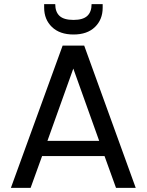

<svg xmlns="http://www.w3.org/2000/svg" viewBox="-20 -915 714 935"><path d="M489 -155H185L129 0H33L285 -693H390L641 0H545ZM463 -229 337 -581 211 -229ZM480 -877Q480 -820 442.5 -783.5Q405 -747 338 -747Q271 -747 233 -783.5Q195 -820 195 -878V-895H249Q249 -857 270 -837.5Q291 -818 338 -818Q384 -818 405 -837.5Q426 -857 426 -895H480Z"/></svg>

Font: A Bank Premium Regular
Style: Regular
Weight: 400
Designer: Ninad Kale (Devanagari), Jonny Pinhorn (Latin), Htun Naung (Myanmar)
Foundry: Indian Type Foundry
Version: 4.004